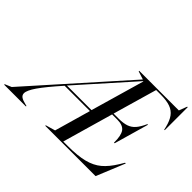

<svg xmlns="http://www.w3.org/2000/svg" viewBox="-260 -1034 1298 1298"><g transform="rotate(45 389.0 -385.0)"><path d="M847 -205H854L770 0H289V-5L358 -25L432 -284H190Q104 -187 67.5 -134Q31 -81 31 -54Q31 -36 46 -25.5Q61 -15 92 -8L104 -5V0H-104V-5L-57 -25L534 -688L475 -707V-712H854L876 -770H881V-550H876L871 -572Q859 -620 838.5 -648Q818 -676 783 -688.5Q748 -701 691 -701H648L557 -385H604Q650 -385 679 -395Q708 -405 728.5 -428.5Q749 -452 769 -496H775L704 -248H698Q699 -316 678.5 -345Q658 -374 604 -374H554L450 -11H493Q588 -11 648 -26.5Q708 -42 748.5 -76Q789 -110 826 -170ZM435 -296 546 -681H543L200 -296Z"/></g></svg>

Font: Nyght Serif Italic
Style: Regular
Weight: 400
Italic angle: -16°
Designer: Maksym Kobuzan
Version: Version 0.410